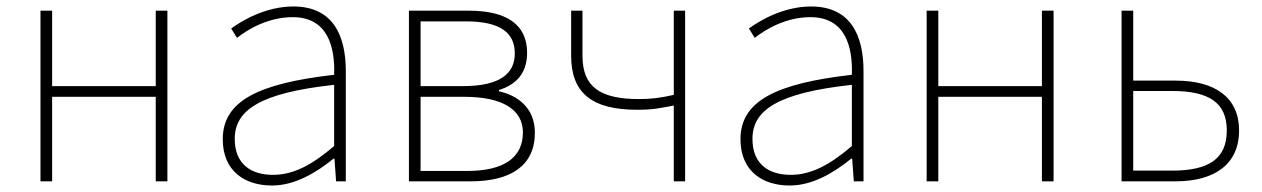

<svg xmlns="http://www.w3.org/2000/svg" viewBox="-20 -560 3897 593"><path d="M105 0H141V-261H461V0H497V-527H461V-294H141V-527H105Z M820 13C890 13 956 -26 1010 -70H1013L1018 0H1048V-341C1048 -448 1010 -540 886 -540C800 -540 727 -496 694 -472L712 -443C746 -470 809 -507 884 -507C993 -507 1015 -414 1012 -329C775 -302 668 -247 668 -130C668 -30 738 13 820 13ZM823 -20C759 -20 705 -50 705 -131C705 -220 783 -273 1012 -298V-109C943 -50 886 -20 823 -20Z M1243 0H1434C1557 0 1632 -48 1632 -150C1632 -229 1576 -266 1521 -278V-282C1569 -297 1608 -329 1608 -397C1608 -486 1542 -527 1428 -527H1243ZM1279 -294V-494H1419C1525 -494 1570 -459 1570 -395C1570 -333 1525 -294 1409 -294ZM1279 -32V-261H1414C1531 -261 1595 -222 1595 -151C1595 -73 1536 -32 1423 -32Z M2061 0H2096V-527H2061V-267C2021 -258 1992 -254 1954 -254C1834 -254 1779 -291 1779 -388V-527H1744V-388C1744 -271 1810 -221 1948 -221C1999 -221 2017 -226 2061 -234Z M2419 13C2489 13 2555 -26 2609 -70H2612L2617 0H2647V-341C2647 -448 2609 -540 2485 -540C2399 -540 2326 -496 2293 -472L2311 -443C2345 -470 2408 -507 2483 -507C2592 -507 2614 -414 2611 -329C2374 -302 2267 -247 2267 -130C2267 -30 2337 13 2419 13ZM2422 -20C2358 -20 2304 -50 2304 -131C2304 -220 2382 -273 2611 -298V-109C2542 -50 2485 -20 2422 -20Z M2842 0H2878V-261H3198V0H3234V-527H3198V-294H2878V-527H2842Z M3444 0H3611C3734 0 3807 -55 3807 -157C3807 -258 3734 -311 3611 -311H3480V-527H3444ZM3480 -33V-279H3600C3714 -279 3769 -243 3769 -157C3769 -70 3714 -33 3600 -33Z"/></svg>

Font: Source Han Sans JP VF
Style: Regular
Weight: 250
Designer: Ryoko NISHIZUKA 西塚涼子 (kana, bopomofo & ideographs); Paul D. Hunt (Latin, Greek & Cyrillic); Sandoll Communications 산돌커뮤니
Foundry: Adobe
Version: Version 2.004;hotconv 1.0.118;makeotfexe 2.5.65603